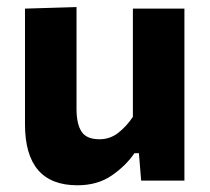

<svg xmlns="http://www.w3.org/2000/svg" viewBox="-20 -524 610 557"><path d="M204.5 13.5Q52.5 13.5 52.5 -163.5V-499L202 -503.5V-208Q202 -164.5 216.5 -142.2Q231 -120 268.5 -120Q299.5 -120 323.5 -139Q347.5 -158 365.5 -185V-499H515V0H389.5L383 -79.5H370Q345 -43 304 -14.8Q263 13.5 204.5 13.5Z"/></svg>

Font: Commissioner
Style: Bold
Weight: 700
Designer: Kostas Bartsokas
Foundry: Kostas Bartsokas
Version: Version 1.000; ttfautohint (v1.8.3)